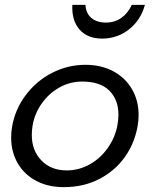

<svg xmlns="http://www.w3.org/2000/svg" viewBox="-20 -761 626 791"><path d="M547 -242Q551 -263 551 -288Q551 -347 523.5 -394Q496 -441 446.5 -467.5Q397 -494 332 -494Q259 -494 194 -460.5Q129 -427 85.5 -368.5Q42 -310 30 -240Q26 -219 26 -194Q26 -135 53 -88.5Q80 -42 129 -16Q178 10 242 10Q325 10 390 -24Q455 -58 495 -115Q535 -172 547 -242ZM468 -288Q468 -268 463 -241Q453 -192 423 -150Q393 -108 349 -83.5Q305 -59 255 -59Q190 -59 150.5 -100Q111 -141 111 -205Q111 -223 114 -242Q122 -292 151.5 -334Q181 -376 224.5 -400.5Q268 -425 319 -425Q393 -425 430.5 -387.5Q468 -350 468 -288ZM416 -668Q379 -668 356.5 -687Q334 -706 332 -741H278Q275 -677 307.5 -639.5Q340 -602 401 -602Q463 -602 511.5 -640Q560 -678 577 -741H523Q507 -706 479.5 -687Q452 -668 416 -668Z"/></svg>

Font: Geom Light
Style: Italic
Weight: 300
Italic angle: -10°
Version: Version 1.102